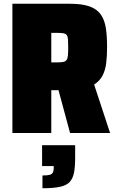

<svg xmlns="http://www.w3.org/2000/svg" viewBox="-20 -708 623 1022"><path d="M46 0V-688H353Q418 -688 457.5 -673.5Q497 -659 517 -630Q537 -601 543.5 -558Q550 -515 550 -458Q550 -412 545.5 -373.5Q541 -335 526 -306Q511 -277 481 -258L566 0H353L283 -259L322 -234Q315 -230 307 -229Q299 -228 284 -228H253V0ZM253 -376H287Q306 -376 317.5 -378.5Q329 -381 334.5 -389Q340 -397 341.5 -413Q343 -429 343 -455Q343 -481 342 -496.5Q341 -512 336 -520Q331 -528 319.5 -530.5Q308 -533 287 -533H253ZM206 294V226Q233 226 245 222.5Q257 219 261.5 210Q266 201 266 185V176H204V65H380V132Q380 180 374 211Q368 242 351 260.5Q334 279 299 286.5Q264 294 206 294Z"/></svg>

Font: Saira SemiCondensed Black
Style: Regular
Weight: 900
Width: 4
Designer: Hector Gatti with collaboration of the Omnibus-Type team
Foundry: Omnibus-Type
Version: Version 1.101